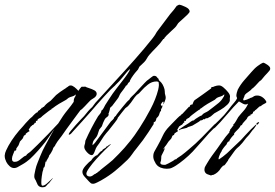

<svg xmlns="http://www.w3.org/2000/svg" viewBox="-34 -701 1171 818"><path d="M161 93Q156 97 147 97Q134 97 127 87L121 74Q119 68 115.5 63Q112 58 112 51Q112 43 114 35.5Q116 28 117 21Q120 7 126 -7.5Q132 -22 137 -35Q147 -60 160 -83.5Q173 -107 186 -131L198 -152L193 -145Q184 -132 176 -120Q168 -108 159 -96Q144 -77 127.5 -58.5Q111 -40 94 -24Q87 -18 79 -12Q71 -6 62 -1Q54 3 44.5 9Q35 15 26 15Q16 15 7 7Q-2 -1 -7 -11Q-10 -17 -12 -23.5Q-14 -30 -14 -38Q-13 -50 -8 -60Q-3 -70 2 -80Q15 -103 30.5 -123.5Q46 -144 64 -163Q67 -167 75.5 -176.5Q84 -186 92.5 -194.5Q101 -203 104 -203Q102 -205 104 -205Q107 -208 114 -215Q121 -222 125 -222Q126 -224 129 -228Q132 -232 135 -232V-231Q136 -233 137.5 -235Q139 -237 141 -237Q141 -239 142 -239L144 -242H147Q149 -246 153 -246L157 -251Q162 -257 169 -262.5Q176 -268 182 -272L205 -296Q222 -310 238 -320L249 -327V-328Q254 -330 257.5 -333.5Q261 -337 267 -337Q274 -337 283 -330Q292 -323 300 -314Q303 -319 307 -324Q311 -329 313 -331Q314 -332 320.5 -331.5Q327 -331 327 -332H329Q334 -329 345.5 -325.5Q357 -322 367.5 -316.5Q378 -311 378 -301Q378 -297 375 -292Q371 -286 364.5 -282.5Q358 -279 353 -275L344 -266Q340 -262 327 -248Q314 -234 309 -232Q309 -232 298.5 -218Q288 -204 274.5 -185.5Q261 -167 250 -152Q239 -137 238 -135Q228 -120 219 -109Q210 -98 202 -84Q201 -80 198 -77Q195 -74 193 -71L190 -62Q189 -59 183.5 -50Q178 -41 176 -40Q175 -33 168.5 -23.5Q162 -14 163 -10L161 -13L160 -12Q159 -8 157.5 2.5Q156 13 151 14V16Q151 20 149.5 24Q148 28 147 32Q146 36 144 50.5Q142 65 142 76Q142 90 146 90Q154 91 165.5 81Q177 71 183 65L190 58Q191 59 190 60Q189 62 182 70Q175 78 175 80Q172 80 172 81ZM34 -12Q43 -13 56.5 -25Q70 -37 77 -38Q80 -44 87 -48.5Q94 -53 98 -57L127 -85Q148 -106 171 -129.5Q194 -153 214 -175L234 -206Q242 -218 256 -235Q270 -252 280 -267Q280 -271 280.5 -275.5Q281 -280 284 -286Q286 -288 287 -291Q288 -294 289 -297V-298H288Q282 -292 273.5 -290Q265 -288 258 -284L248 -276Q233 -268 218 -259Q203 -250 189 -239Q185 -239 185 -235Q183 -235 172.5 -227Q162 -219 152.5 -211.5Q143 -204 143 -203Q139 -199 132 -196Q125 -193 125 -186H119V-178H114V-177Q113 -175 110.5 -172Q108 -169 105 -168Q104 -167 104 -168H103Q102 -165 100.5 -164.5Q99 -164 97 -162L89 -150H88L92 -142Q90 -142 83 -137Q76 -132 76 -131H75V-126Q68 -125 66.5 -120Q65 -115 62 -110L51 -98L45 -82L38 -72Q37 -71 35.5 -68Q34 -65 35 -65V-64Q37 -64 34.5 -61Q32 -58 28 -59Q27 -55 22 -44Q17 -33 17 -24Q17 -9 34 -12Z M363 82Q356 82 353 79.5Q350 77 345 72Q338 64 327.5 53Q317 42 317 31Q317 20 331.5 4Q346 -12 355 -18Q358 -24 366 -31.5Q374 -39 381 -40V-41Q386 -46 390.5 -51.5Q395 -57 401 -59L404 -64Q406 -65 408 -66.5Q410 -68 412 -69Q415 -72 417 -72L421 -78L423 -77Q424 -79 429.5 -82.5Q435 -86 437 -87H438V-86Q429 -78 412 -61Q395 -44 377 -24Q359 -4 346.5 13.5Q334 31 334 39Q334 45 338.5 48Q343 51 348 51Q356 51 362.5 45.5Q369 40 374 39L375 37Q379 37 381.5 33.5Q384 30 388 29Q389 27 401.5 17Q414 7 428 -4Q442 -15 446 -19Q451 -24 473 -46Q495 -68 523 -103Q537 -120 560.5 -156Q584 -192 607 -235.5Q630 -279 640 -319Q641 -324 642 -329.5Q643 -335 643 -339Q643 -346 642 -350Q641 -354 633 -354Q613 -354 596 -340.5Q579 -327 568 -314Q557 -301 553 -300Q553 -300 551 -298V-297L550 -298Q540 -288 532 -275.5Q524 -263 514 -252Q511 -248 507 -245.5Q503 -243 500 -240Q492 -231 485 -221.5Q478 -212 470 -202L468 -200Q467 -194 463 -189.5Q459 -185 456 -180Q447 -169 438 -157Q429 -145 419 -134Q408 -121 399 -106Q390 -91 379 -77Q375 -72 369.5 -56Q364 -40 357 -40Q348 -40 336.5 -52.5Q325 -65 325 -75Q325 -80 327 -85.5Q329 -91 329 -96L330 -102Q355 -158 384 -206Q388 -211 393 -217Q398 -223 398 -230Q403 -232 407.5 -240.5Q412 -249 414 -253Q422 -265 430 -278Q438 -291 446 -302Q451 -309 462 -323.5Q473 -338 486 -354.5Q499 -371 508.5 -385Q518 -399 520 -405Q520 -405 520.5 -405Q521 -405 520 -406Q516 -405 506.5 -394Q497 -383 488 -371.5Q479 -360 474 -355L459 -340Q457 -337 451 -332Q445 -327 437 -319Q429 -311 413 -293.5Q397 -276 381 -258Q365 -240 356 -229Q337 -207 317 -185Q297 -163 277 -141Q275 -138 269.5 -132.5Q264 -127 260 -127Q259 -127 259 -129Q259 -133 267.5 -143.5Q276 -154 287.5 -167Q299 -180 309.5 -191Q320 -202 324 -206L342 -228Q346 -233 350.5 -237Q355 -241 359 -245Q364 -251 368 -257Q372 -263 377 -268Q414 -309 456.5 -355Q499 -401 541 -448.5Q583 -496 617 -539Q622 -545 626 -551.5Q630 -558 634 -565L691 -641Q699 -650 706 -658.5Q713 -667 719 -676L729 -681Q739 -680 756.5 -671.5Q774 -663 774 -652Q774 -648 764.5 -638.5Q755 -629 744.5 -620Q734 -611 730 -607Q725 -603 721 -596Q717 -589 712 -584Q708 -580 696.5 -569.5Q685 -559 675 -549Q665 -539 665 -535H662Q649 -516 633 -500Q617 -484 602 -467Q596 -460 591.5 -451.5Q587 -443 580 -436L560 -417L554 -405Q550 -401 541.5 -390.5Q533 -380 526 -369Q519 -358 518 -352Q514 -350 511.5 -346Q509 -342 507 -338L506 -337H503Q502 -333 492.5 -320.5Q483 -308 480 -304Q476 -298 473.5 -291.5Q471 -285 466 -279L447 -254Q444 -249 439 -245.5Q434 -242 434 -235Q433 -233 431.5 -226Q430 -219 428 -218Q429 -217 429 -214Q429 -207 422 -202.5Q415 -198 412 -192Q405 -179 400 -163Q398 -160 394.5 -156Q391 -152 389 -149Q387 -145 385.5 -139Q384 -133 382 -128Q378 -117 369 -107.5Q360 -98 360 -82Q366 -87 371 -93L438 -183Q441 -186 446.5 -191Q452 -196 452 -200Q455 -204 455.5 -204Q456 -204 460 -208Q461 -211 469 -221Q477 -231 487 -243.5Q497 -256 505.5 -265.5Q514 -275 516 -275Q520 -283 526.5 -289Q533 -295 539 -301Q543 -305 556 -319.5Q569 -334 582 -347.5Q595 -361 597 -361Q600 -363 609 -370.5Q618 -378 622 -378Q631 -378 634.5 -372.5Q638 -367 641 -366Q642 -359 646 -356Q650 -353 654 -348Q659 -342 663.5 -331Q668 -320 668 -312Q668 -302 670 -296.5Q672 -291 672 -284Q672 -280 669 -272Q668 -268 666 -264.5Q664 -261 663 -257H662Q663 -261 663 -265Q663 -268 661 -268Q659 -268 655.5 -263Q652 -258 651 -256L655 -249H656L658 -254V-250Q658 -244 654.5 -239.5Q651 -235 652 -229Q647 -225 645.5 -217.5Q644 -210 640 -205Q639 -203 637 -201.5Q635 -200 633 -198Q632 -195 631 -191Q630 -187 628 -184Q626 -182 623 -181Q620 -180 620 -175L621 -176V-173Q613 -160 598.5 -138Q584 -116 575 -104L547 -68Q537 -56 528.5 -43.5Q520 -31 509 -20Q481 7 456 27.5Q431 48 396 68Q390 71 379.5 76.5Q369 82 363 82Z M698 14Q690 18 676 18Q663 18 650 13Q633 6 626 -11Q623 -16 621 -22Q619 -28 619 -35Q619 -48 625.5 -58.5Q632 -69 637 -79Q650 -102 659.5 -123Q669 -144 688 -163Q691 -166 701.5 -177Q712 -188 722.5 -198.5Q733 -209 736 -209Q735 -210 738.5 -213Q742 -216 743 -216L771 -246L772 -245Q774 -245 775 -249.5Q776 -254 780 -255L786 -256L789 -264Q792 -272 795.5 -274.5Q799 -277 805 -281L832 -300L865 -324Q867 -326 866 -327.5Q865 -329 868 -330Q876 -331 876 -331Q876 -331 876 -332Q881 -334 887.5 -335.5Q894 -337 900 -337Q908 -337 918.5 -328Q929 -319 937.5 -308.5Q946 -298 946 -290L945 -280Q948 -268 934.5 -255Q921 -242 904.5 -232.5Q888 -223 879 -218L864 -205L849 -197H843L837 -192Q837 -194 834 -194Q828 -188 821 -188H820Q816 -184 811 -181Q806 -178 801 -175L786 -166Q782 -164 777.5 -163Q773 -162 768 -160L761 -156L736 -150L733 -148Q730 -145 729 -147Q728 -149 730.5 -150.5Q733 -152 734 -153Q742 -159 751 -164.5Q760 -170 768 -175Q773 -178 779 -183Q785 -188 792 -188Q793 -190 800 -195Q807 -200 815 -204.5Q823 -209 825 -209Q826 -209 826 -210Q831 -217 839 -220.5Q847 -224 853 -228L874 -244Q885 -252 897.5 -262.5Q910 -273 917 -286Q919 -288 920 -291Q921 -294 922 -297V-298H920Q914 -292 906 -290Q898 -288 890 -284L881 -276Q866 -268 851 -259Q836 -250 822 -239Q818 -239 818 -235Q816 -235 805 -227Q794 -219 784.5 -211.5Q775 -204 775 -203Q772 -199 765 -196Q758 -193 758 -186H751V-178H747V-177Q746 -175 743.5 -172Q741 -169 738 -168Q736 -166 736 -168Q735 -165 733 -164.5Q731 -164 729 -162L722 -150H721L724 -142Q723 -142 716 -137Q709 -132 709 -131H708V-126Q701 -125 699.5 -120Q698 -115 695 -110L684 -98L674 -83L666 -73Q665 -72 663.5 -68.5Q662 -65 664 -65H665L668 -73Q670 -69 663 -56Q656 -43 654 -38Q653 -36 653 -33Q653 -30 653 -28Q653 -21 652 -17L650 -11Q650 -10 649.5 -9.5Q649 -9 649 -8Q649 -1 657.5 0.5Q666 2 671 1Q674 0 684 -5Q694 -10 703 -15.5Q712 -21 712 -23L713 -22H716Q720 -27 727 -31Q734 -35 739 -39Q755 -51 771 -65Q799 -88 826.5 -116Q854 -144 878 -169Q883 -174 885 -174Q887 -174 887 -171Q887 -168 884 -163Q881 -157 869.5 -146.5Q858 -136 844 -119L803 -73Q787 -54 769 -37.5Q751 -21 732 -7Q724 -1 715.5 4.5Q707 10 698 14ZM894 -172Q892 -172 892 -176Q892 -180 894 -180Q895 -180 898 -181.5Q901 -183 902 -183Q903 -183 903 -182Q903 -181 899 -176.5Q895 -172 894 -172Z M866 47Q859 45 850 41.5Q841 38 838 29Q837 27 837 21Q837 13 841 7Q845 1 848 -5Q858 -22 869.5 -38Q881 -54 893 -70Q901 -81 909 -93Q917 -105 925 -115Q925 -115 928 -119Q931 -123 944 -138H943Q943 -142 944 -142Q947 -145 947 -150Q950 -152 954.5 -159Q959 -166 961 -166L959 -169Q965 -174 971 -184.5Q977 -195 981 -202Q992 -216 1003.5 -228.5Q1015 -241 1022 -257L1023 -259H1022Q1018 -256 1012 -256Q1007 -256 1001.5 -259Q996 -262 991 -265L984 -269Q979 -263 973 -257.5Q967 -252 961 -245L905 -181L883 -158Q878 -153 874 -153Q870 -153 870 -156Q870 -160 878 -168Q889 -179 900 -189.5Q911 -200 921 -211Q929 -221 937 -230.5Q945 -240 952 -250Q958 -258 965 -265.5Q972 -273 976 -282V-283Q976 -285 974.5 -287.5Q973 -290 973 -293Q973 -299 975 -306.5Q977 -314 979 -319Q990 -340 1005.5 -358Q1021 -376 1037 -394Q1043 -401 1050 -408Q1057 -415 1064 -420L1077 -429L1087 -434Q1094 -433 1106.5 -424Q1119 -415 1117 -407Q1117 -402 1107.5 -392.5Q1098 -383 1094 -378L1079 -360L1071 -354L1059 -341Q1056 -337 1052.5 -334Q1049 -331 1046 -328Q1044 -324 1040 -324Q1036 -317 1021.5 -307.5Q1007 -298 1007 -290Q1006 -289 1003 -281Q1000 -273 1007 -273V-274H1008Q1010 -274 1017 -276.5Q1024 -279 1024 -280H1027Q1030 -283 1033.5 -284Q1037 -285 1040 -286Q1044 -288 1046.5 -290Q1049 -292 1053 -293Q1056 -294 1062 -294Q1074 -294 1084.5 -286.5Q1095 -279 1100 -269L1101 -267Q1101 -264 1098 -262L1085 -255L1077 -249L1071 -247L1057 -234L1056 -233Q1053 -233 1053 -231Q1049 -225 1045 -225H1044V-220Q1043 -219 1041 -216.5Q1039 -214 1037 -214Q1034 -214 1034 -213H1033L1034 -210Q1027 -208 1023 -204Q1020 -201 1019 -198Q1018 -195 1016 -193Q1013 -189 1006 -182Q999 -175 998 -171Q998 -170 997 -170V-169L990 -165Q990 -161 983 -153.5Q976 -146 969.5 -139.5Q963 -133 963 -130L964 -127H963Q959 -124 951 -114Q943 -104 943 -99H942Q942 -99 938.5 -97.5Q935 -96 930 -84Q927 -82 918.5 -71Q910 -60 910 -56Q910 -55 909 -55Q904 -48 899.5 -35Q895 -22 899 -22Q916 -33 933 -48Q947 -62 962.5 -76Q978 -90 992 -104Q1002 -115 1013.5 -127.5Q1025 -140 1035 -150L1054 -168Q1057 -171 1058 -171Q1060 -171 1055 -163Q1050 -155 1048 -153Q1041 -146 1034.5 -136.5Q1028 -127 1023 -122Q1014 -113 1006.5 -102.5Q999 -92 990 -83Q987 -79 983 -76Q979 -73 975 -69Q968 -62 961.5 -52.5Q955 -43 949 -35Q947 -32 942 -25.5Q937 -19 937 -16L936 -15L925 0Q921 5 918.5 4.5Q916 4 913 9L908 14Q896 35 875 44Q874 44 870 44.5Q866 45 866 47ZM1062 -170Q1059 -170 1059 -174Q1059 -178 1062 -178Q1063 -178 1065.5 -179.5Q1068 -181 1069 -181Q1070 -181 1070 -180Q1070 -178 1066.5 -174Q1063 -170 1062 -170Z"/></svg>

Font: Cherish
Style: Regular
Weight: 400
Designer: Robert E. Leuschke
Foundry: Robert E. Leuschke
Version: Version 1.005